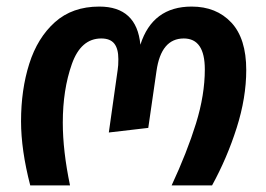

<svg xmlns="http://www.w3.org/2000/svg" viewBox="-20 -564 810 584"><path d="M44 -195Q44 -291 69 -370Q94 -449 147 -496.5Q200 -544 282 -544Q396 -544 407 -428Q444 -544 563 -544Q638 -544 683.5 -495.5Q729 -447 729 -351Q729 -267 700 -175.5Q671 -84 625 0H502Q549 -101 576 -188Q603 -275 603 -353Q603 -447 539 -447Q470 -447 456 -348L431 -175L311 -161L338 -352Q340 -364 340 -384Q340 -416 327.5 -431.5Q315 -447 288 -447Q226 -447 198.5 -369Q171 -291 171 -191Q171 -105 193 0H72Q44 -108 44 -195Z"/></svg>

Font: FiraGO Medium
Style: Italic
Weight: 500
Italic angle: -8°
Designer: bBox Type GmbH
Foundry: bBox Type GmbH
Version: Version 1.001